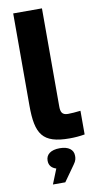

<svg xmlns="http://www.w3.org/2000/svg" viewBox="-103 -755 540 1039"><g transform="rotate(-10 167.0 -235.5)"><path d="M247 -123C213 -123 207 -142 207 -172V-710H49V-204C49 -46 84 9 233 9C260 9 288 7 316 2V-128C295 -125 260 -123 247 -123ZM94 108C94 132 107 149 133 157L100 239H168L229 153C244 133 245 120 245 108V106C245 73 218 52 170 52C120 52 94 74 94 106Z"/></g></svg>

Font: LT Wave Text Black
Style: Regular
Weight: 900
Designer: Daniel Lyons
Version: Version 2.5 (Glyphs App)